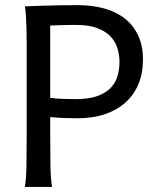

<svg xmlns="http://www.w3.org/2000/svg" viewBox="-20 -738 623 758"><path d="M178.2 -212.4Q178.2 -139.6 179.2 -84.2Q180.2 -28.8 185.5 0H78.1Q83.5 -29.3 84.5 -84.7Q85.4 -140.1 85.4 -212.4V-488.3Q85.4 -523.9 85.4 -558.1Q85.4 -592.3 84.7 -621.8Q84 -651.4 82.5 -674.8Q81.1 -698.2 78.1 -712.9Q108.9 -713.9 143.1 -715.3Q172.4 -716.3 209.2 -717Q246.1 -717.8 285.6 -717.8Q344.7 -717.8 392.6 -704.3Q440.4 -690.9 474.1 -663.8Q507.8 -636.7 526.1 -596.4Q544.4 -556.2 544.4 -502.9Q544.4 -449.2 526.6 -406.2Q508.8 -363.3 475.3 -333.3Q441.9 -303.2 393.8 -287.1Q345.7 -271 285.6 -271Q258.8 -271 230.5 -272.2Q202.1 -273.4 178.2 -275.9ZM178.2 -351.6Q201.7 -348.6 226.1 -347.7Q250.5 -346.7 278.3 -346.7Q329.6 -346.7 363 -358.4Q396.5 -370.1 416.3 -390.4Q436 -410.6 443.8 -437.3Q451.7 -463.9 451.7 -493.2Q451.7 -522.5 443.1 -549.1Q434.6 -575.7 414.8 -595.7Q395 -615.7 362.3 -627.7Q329.6 -639.6 280.8 -639.6Q263.7 -639.6 250 -639.4Q236.3 -639.2 224.6 -638.9Q212.9 -638.7 201.7 -638.2Q190.4 -637.7 178.2 -637.2Z"/></svg>

Font: Andika DR AuSIL
Style: Regular
Weight: 400
Designer: Annie Olsen & Victor Gaultney
Foundry: SIL International
Version: Version 0.003